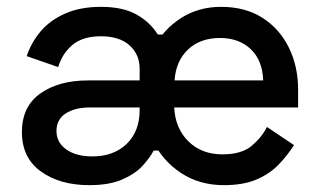

<svg xmlns="http://www.w3.org/2000/svg" viewBox="-20 -527 939 561"><path d="M634 14Q563 14 509 -21.5Q455 -57 425.5 -117Q396 -177 396 -250Q396 -323 425.5 -381Q455 -439 507 -473Q559 -507 626 -507Q696 -507 746 -475.5Q796 -444 823.5 -389Q851 -334 851 -265V-213H489Q492 -152 530.5 -114Q569 -76 630 -76Q686 -76 715.5 -101Q745 -126 760 -156L839 -103Q820 -73 794 -46Q768 -19 729.5 -2.5Q691 14 634 14ZM250 -70Q312 -70 350 -106.5Q388 -143 388 -205V-213H243Q199 -213 172 -195.5Q145 -178 145 -144Q145 -111 173.5 -90.5Q202 -70 250 -70ZM241 14Q155 14 99.5 -26Q44 -66 44 -141Q44 -216 98 -254Q152 -292 237 -292H388V-326Q388 -368 358.5 -394.5Q329 -421 275 -421Q222 -421 192 -396Q162 -371 150 -331L58 -363Q71 -402 98 -434.5Q125 -467 169.5 -487Q214 -507 275 -507Q339 -507 379 -484.5Q419 -462 441 -426H467L445 -258L456 -87H429Q418 -66 396.5 -42.5Q375 -19 337 -2.5Q299 14 241 14ZM490 -292H749Q747 -351 712.5 -383.5Q678 -416 623 -416Q565 -416 529.5 -382.5Q494 -349 490 -292Z"/></svg>

Font: Space Grotesk Light Medium
Style: Regular
Weight: 500
Version: Version 2.000